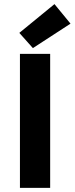

<svg xmlns="http://www.w3.org/2000/svg" viewBox="-20 -914 363 934"><path d="M77 0V-652H224V0ZM140 -680 74 -754 245 -894 323 -799Z"/></svg>

Font: Giro Regular
Style: Bold
Weight: 700
Designer: Paul D. Hunt
Foundry: Adobe Systems Incorporated
Version: Version 1.000;PS 1.0;hotconv 1.0.88;makeotf.lib2.5.647800